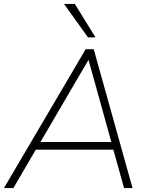

<svg xmlns="http://www.w3.org/2000/svg" viewBox="-26 -955 767 975"><path d="M-6 0 409 -705H450L647 0H604L547 -204L569 -195H132L161 -204L42 0ZM422 -649 176 -228 155 -234H558L541 -228L424 -649ZM421 -765 299 -935H354L459 -765Z"/></svg>

Font: Mulish ExtraLight
Style: Italic
Weight: 200
Italic angle: -9°
Designer: Vernon Adams
Foundry: Vernon Adams
Version: Version 3.603